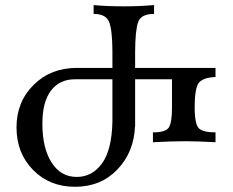

<svg xmlns="http://www.w3.org/2000/svg" viewBox="-20 -713 903 743"><path d="M276.9 -28.3Q336.4 -28.3 374.5 -80.3Q412.6 -132.3 415 -241.7V-406.2H270Q210.4 -406.2 177.2 -362.3Q144 -318.4 144 -234.9Q144 -139.6 179.7 -84Q215.3 -28.3 276.9 -28.3ZM270 9.8Q171.9 9.8 107.9 -55.4Q43.9 -120.6 43.9 -220.2Q43.9 -318.8 110.1 -384.5Q176.3 -450.2 276.9 -450.2H415V-517.1Q414.6 -599.6 401.6 -629.4Q388.7 -659.2 342.3 -659.2V-693.4Q391.6 -688.5 461.9 -688.5Q519.5 -688.5 576.2 -693.4V-659.2Q526.4 -659.2 514.9 -628.4Q503.4 -597.7 502.9 -512.2V-450.2H814V-415Q769 -413.1 751.2 -394.8Q733.4 -376.5 733.4 -297.4Q733.4 -230 750.7 -215.3Q768.1 -200.7 814 -200.7V-162.6Q743.7 -166.5 698.7 -166.5Q642.6 -166.5 571.8 -162.6V-200.7Q621.6 -200.7 633.5 -220Q645.5 -239.3 645.5 -294.4V-406.2H502.9V-223.1H502.4Q498 -123.5 434.1 -56.9Q370.1 9.8 270 9.8Z"/></svg>

Font: Almanac
Style: Regular
Weight: 400
Designer: Eden's Almanac
Version: Version 3.501;March 28, 2021;FontCreator 13.0.0.2683 64-bit